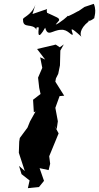

<svg xmlns="http://www.w3.org/2000/svg" viewBox="-20 -941 516 999"><path d="M209 0 186 -66 233 -56 241 -89 236 -128 285 -247 264 -286 275 -269 281 -310 268 -380 290 -441 314 -443 268 -516 271 -533 283 -557 292 -601 294 -678 312 -710 291 -695 270 -709 173 -686 215 -631 189 -643 200 -588 178 -537 184 -484 191 -452 152 -422 156 -357 165 -361 136 -309 123 -277 83 -223 80 -204 78 -146 109 -51 79 -78 92 -35 134 -2 125 38 183 32ZM287 -834C291 -848 279 -849 215 -879C255 -847 215 -865 225 -894L149 -868L164 -916C142 -857 93 -851 100 -838C99 -789 149 -824 171 -785C159 -815 207 -785 182 -801C178 -766 176 -728 215 -797C229 -746 252 -785 298 -786C334 -789 351 -752 359 -762C351 -790 339 -809 407 -747C395 -754 392 -791 441 -829C439 -845 435 -816 476 -851C458 -832 489 -872 468 -921L420 -905L388 -883C394 -889 334 -851 328 -857C352 -871 279 -811 270 -814Z"/></svg>

Font: Asimov Aggro
Style: CondIt
Weight: 500
Designer: Google
Version: Version 2.000980; 2014